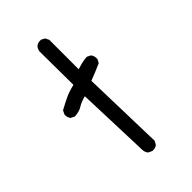

<svg xmlns="http://www.w3.org/2000/svg" viewBox="-239 -893 977 977"><g transform="rotate(-45 250.0 -404.0)"><path d="M255 -4 234 -14Q225 -25 223 -41L209 -444Q174 -435 154.5 -422Q135 -409 100 -407L80 -417Q68 -431 70 -452L80 -472Q115 -491 142.5 -504Q170 -517 209 -526L207 -768Q209 -783 219 -795Q232 -807 255 -805L274 -795L284 -775V-563Q325 -577 358 -579L378 -569Q390 -554 388 -532L378 -513Q333 -493 288 -476L300 -33L290 -14Q276 -2 255 -4Z"/></g></svg>

Font: Kosefont JP
Style: Regular
Weight: 400
Designer: Nozomi Seto 瀬戸のぞみ
Version: Version 3.00;June 19, 2020